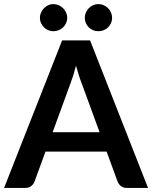

<svg xmlns="http://www.w3.org/2000/svg" viewBox="-27 -921 746 941"><path d="M698.5 0H594.5Q577 0 566 -8.8Q555 -17.5 549.5 -30.5L495.5 -178H196L142 -30.5Q138 -19 126.5 -9.5Q115 0 98 0H-7L277.5 -723H414.5ZM461 -273 373 -513.5Q366.5 -529.5 359.5 -551.5Q352.5 -573.5 345.5 -599Q339 -573.5 332 -551.2Q325 -529 318.5 -512.5L231 -273ZM455.5 -768Q441.5 -768 429.2 -773Q417 -778 408 -787Q399 -796 393.8 -808Q388.5 -820 388.5 -833.5Q388.5 -847 393.8 -859.2Q399 -871.5 408 -880.8Q417 -890 429.2 -895.5Q441.5 -901 455.5 -901Q469 -901 481.2 -895.5Q493.5 -890 502.8 -880.8Q512 -871.5 517.2 -859.2Q522.5 -847 522.5 -833.5Q522.5 -820 517.2 -808Q512 -796 502.8 -787Q493.5 -778 481.2 -773Q469 -768 455.5 -768ZM234 -768Q221 -768 209.2 -773Q197.5 -778 188.5 -787Q179.5 -796 174 -808Q168.5 -820 168.5 -833.5Q168.5 -847 174 -859.2Q179.5 -871.5 188.5 -880.8Q197.5 -890 209.2 -895.5Q221 -901 234 -901Q248 -901 260.5 -895.5Q273 -890 282.2 -880.8Q291.5 -871.5 297 -859.2Q302.5 -847 302.5 -833.5Q302.5 -820 297 -808Q291.5 -796 282.2 -787Q273 -778 260.5 -773Q248 -768 234 -768Z"/></svg>

Font: Lato
Style: Bold
Weight: 700
Designer: Lukasz Dziedzic with Adam Twardoch and Botio Nikoltchev
Foundry: tyPoland Lukasz Dziedzic
Version: Version 2.010; 2014-09-01; http://www.latofonts.com/; ttfaut